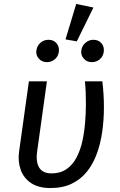

<svg xmlns="http://www.w3.org/2000/svg" viewBox="-20 -938 604 970"><path d="M409 -527H497Q501 -494 503 -462Q505 -430 505 -397Q505 -333 496.5 -273Q488 -213 469 -161Q450 -109 419 -70.5Q388 -32 342.5 -10Q297 12 235 12Q174 12 136.5 -13.5Q99 -39 84.5 -80.5Q70 -122 76 -169L126 -527H217L167 -168Q163 -135 169.5 -111Q176 -87 193.5 -74.5Q211 -62 240 -62Q285 -62 316 -83.5Q347 -105 366.5 -142Q386 -179 396 -224.5Q406 -270 410 -319Q414 -368 414 -413Q414 -440 413 -469Q412 -498 409 -527ZM311 -739 365 -918 452 -900 368 -729ZM225 -737Q251 -737 266 -719Q281 -701 277 -675Q274 -653 257 -638.5Q240 -624 217 -624Q192 -624 176 -642Q160 -660 164 -685Q168 -708 185 -722.5Q202 -737 225 -737ZM452 -737Q478 -737 493 -719Q508 -701 504 -675Q501 -653 484 -638.5Q467 -624 444 -624Q419 -624 403 -642Q387 -660 391 -685Q395 -708 412.5 -722.5Q430 -737 452 -737Z"/></svg>

Font: Fira Sans Variable
Style: Italic
Weight: 397
Italic angle: -8°
Designer: Carrois Corporate & Edenspiekermann AG
Foundry: Carrois Corporate GbR & Edenspiekermann AG
Version: Version 4.202